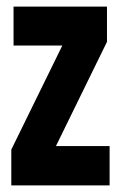

<svg xmlns="http://www.w3.org/2000/svg" viewBox="-20 -564 366 584"><path d="M14.4 0V-109L169.6 -425.6H21.2V-544H305.4V-436.8L150.2 -119.8H313.4V0Z"/></svg>

Font: Georama ExtraCondensed Thin
Style: Regular
Weight: 100
Width: 2
Designer: Jean-Baptiste Levee
Foundry: Production Type
Version: Version 1.001